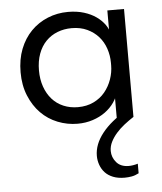

<svg xmlns="http://www.w3.org/2000/svg" viewBox="-51 -493 659 780"><g transform="rotate(-5 279.0 -102.5)"><path d="M415 0H483V-309V-316V-440H415V-316L411 -309V-126L415 -111ZM255 8Q288 8 317 -1.5Q346 -11 368 -27Q390 -43 405 -64.5Q420 -86 425 -111V-217H411Q411 -188 401 -159.5Q391 -131 372.5 -108.5Q354 -86 326 -72.5Q298 -59 262 -59Q230 -59 203 -70.5Q176 -82 157 -103.5Q138 -125 127.5 -155Q117 -185 117 -221Q117 -259 128 -289Q139 -319 159 -339.5Q179 -360 206 -370.5Q233 -381 264 -381Q300 -381 327.5 -368Q355 -355 373.5 -334Q392 -313 401.5 -285Q411 -257 411 -227H420V-345Q417 -363 404 -381.5Q391 -400 370 -415Q349 -430 320 -439Q291 -448 255 -448Q211 -448 172 -432Q133 -416 104 -386.5Q75 -357 58.5 -315Q42 -273 42 -220Q42 -167 59.5 -124.5Q77 -82 106 -52.5Q135 -23 174 -7.5Q213 8 255 8ZM426 243Q440 243 454.5 240.5Q469 238 484 230V191Q474 194 464.5 195.5Q455 197 447 197Q414 197 396.5 176.5Q379 156 379 130Q379 111 388 93Q397 75 411.5 58.5Q426 42 444.5 27.5Q463 13 483 0V-29H457Q392 8 356.5 53Q321 98 321 145Q321 164 327.5 182Q334 200 346.5 213.5Q359 227 379 235Q399 243 426 243Z"/></g></svg>

Font: Tilda Sans VF
Style: Regular
Weight: 400
Designer: ParaType Ltd
Foundry: ParaType Ltd
Version: Version 1.010